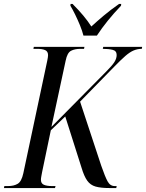

<svg xmlns="http://www.w3.org/2000/svg" viewBox="-45 -951 739 971"><path d="M-25 0 -23 -10H-4Q25 -10 44.5 -21.5Q64 -33 73 -75L194 -644Q196 -653 197 -660.5Q198 -668 198 -672Q198 -691 183.5 -697.5Q169 -704 143 -704H124L126 -714H382L380 -704H362Q333 -704 314 -694Q295 -684 287 -644L215 -309L492 -589Q522 -619 533.5 -637Q545 -655 545 -673Q545 -694 524.5 -699Q504 -704 475 -704L477 -714H674L672 -704Q651 -704 631.5 -696Q612 -688 589 -668Q566 -648 531 -612L360 -437L467 -113Q486 -58 499 -34Q512 -10 535 -10H545L543 0H509Q465 0 438.5 -7.5Q412 -15 396 -37.5Q380 -60 367 -104L285 -362L212 -292L168 -81Q166 -70 164 -59.5Q162 -49 162 -42Q162 -23 177 -16.5Q192 -10 218 -10H236L233 0ZM377 -771Q371 -795 359.5 -823Q348 -851 335 -877.5Q322 -904 311 -922L312 -931H322Q353 -900 376 -872.5Q399 -845 417 -817Q444 -842 479 -871.5Q514 -901 557 -931H568L567 -922Q495 -847 445 -771Z"/></svg>

Font: Noto Serif Display Condensed
Style: Italic
Weight: 400
Width: 3
Italic angle: -12°
Designer: Monotype Design Team
Foundry: Monotype Imaging Inc.
Version: Version 2.009